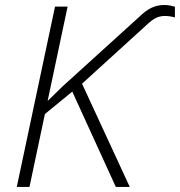

<svg xmlns="http://www.w3.org/2000/svg" viewBox="-20 -740 712 760"><path d="M46.4 0 197.8 -713.9H247.6L168.5 -340.3L227.1 -397.5L531.7 -673.8Q557.1 -698.7 580.3 -709.5Q603.5 -720.2 629.9 -720.2Q644 -720.2 654.8 -717.8Q665.5 -715.3 672.4 -713.4V-671.4Q664.1 -673.3 654.1 -675Q644 -676.8 632.8 -676.8Q612.8 -676.8 596.4 -668.5Q580.1 -660.2 559.6 -640.6L304.7 -408.7L493.7 0H438.5L266.1 -377.4L157.7 -288.6L96.7 0Z"/></svg>

Font: Open Sans Light
Style: Italic
Weight: 300
Italic angle: -12°
Designer: Monotype Design Team
Foundry: Monotype Imaging Inc.
Version: Version 3.003; ttfautohint (v1.8.4)